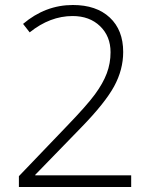

<svg xmlns="http://www.w3.org/2000/svg" viewBox="-20 -744 611 764"><path d="M270 -724.1Q363.3 -724.1 416.7 -674.3Q470.2 -624.5 470.2 -537.1Q470.2 -466.8 434.1 -400.4Q397.9 -334 303.2 -236.8L120.1 -48.3V-46.4H502V0H55.2V-43L245.1 -241.2Q325.2 -324.2 357.7 -368.4Q390.1 -412.6 405 -452.4Q419.9 -492.2 419.9 -536.1Q419.9 -599.6 378.2 -639.9Q336.4 -680.2 269 -680.2Q179.2 -680.2 98.1 -615.2L71.8 -648.9Q160.6 -724.1 270 -724.1Z"/></svg>

Font: Open Sans Hebrew Light
Style: Regular
Weight: 300
Foundry: Ascender Corporation, Yanek Iontef
Version: Version 2.001;PS 002.001;hotconv 1.0.70;makeotf.lib2.5.58329